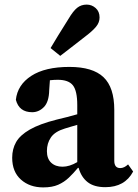

<svg xmlns="http://www.w3.org/2000/svg" viewBox="-20 -800 599 835"><path d="M438 14Q389 14 361 -8Q333 -30 322 -70H319Q299 -46 279 -27Q259 -8 233 3.5Q207 15 168 15Q109 15 71 -19Q33 -53 33 -114Q33 -152 50 -182Q67 -212 109.5 -236.5Q152 -261 227 -280Q250 -285 272 -291Q294 -297 316 -303V-343Q316 -405 297 -429Q278 -453 231 -453Q223 -453 214.5 -452.5Q206 -452 197 -451L194 -408Q193 -357 171 -334.5Q149 -312 120 -312Q63 -312 49 -366Q56 -431 116 -470Q176 -509 282 -509Q383 -509 430 -464.5Q477 -420 477 -322V-101Q477 -69 503 -69Q520 -69 537 -85L559 -54Q523 14 438 14ZM184 -143Q184 -110 202.5 -92.5Q221 -75 252 -75Q282 -75 316 -95V-257Q302 -253 288.5 -249Q275 -245 262 -241Q219 -228 201.5 -202.5Q184 -177 184 -143ZM200 -591Q215 -617 232.5 -645Q250 -673 278 -718Q298 -752 315.5 -766Q333 -780 357 -780Q379 -780 396 -765Q413 -750 413 -724Q413 -702 397.5 -683.5Q382 -665 353 -643Q315 -614 290 -594Q265 -574 242 -557Z"/></svg>

Font: Source Serif 4 SmText
Style: Bold
Weight: 700
Designer: Frank Grießhammer
Foundry: Adobe
Version: Version 4.005;hotconv 1.1.0;makeotfexe 2.6.0